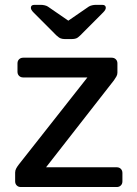

<svg xmlns="http://www.w3.org/2000/svg" viewBox="-20 -752 549 772"><path d="M63.8 0Q53.6 0 47.3 -6.4Q40.9 -12.7 40.9 -22.9V-58.3Q40.9 -67.1 45.4 -75.2Q49.9 -83.2 55.3 -90.1L331.4 -440.6H73.3Q63.1 -440.6 56.7 -447Q50.3 -453.4 50.3 -463.6V-497.1Q50.3 -507.3 56.7 -513.6Q63.1 -520 73.3 -520H429.1Q439.3 -520 445.7 -513.6Q452.1 -507.3 452.1 -497.1V-459.6Q452.1 -451.4 447.7 -444Q443.4 -436.6 438.1 -429L165.2 -79.4H449.3Q459.5 -79.4 465.9 -73Q472.2 -66.6 472.2 -56.4V-22.9Q472.2 -12.7 465.9 -6.4Q459.5 0 449.3 0ZM239.4 -595Q231.7 -595 224.5 -597.5Q217.3 -599.9 206.5 -609.9L114.8 -701.9Q104.1 -712.6 104.1 -720.6Q104.1 -732.5 118.5 -732.5H144.7Q151.4 -732.5 159.4 -730.7Q167.4 -728.9 172.5 -725.5L254.7 -668.9L337 -725.5Q342.3 -728.9 350.2 -730.7Q358.1 -732.5 364.8 -732.5H391Q405.4 -732.5 405.4 -720.6Q405.4 -712.6 394.7 -701.9L303 -609.9Q293 -599.9 285.8 -597.5Q278.6 -595 270.1 -595Z"/></svg>

Font: Rubik Light
Style: Regular
Weight: 300
Designer: Hubert and Fischer
Foundry: Hubert and Fischer
Version: Version 2.300;gftools[0.9.30]